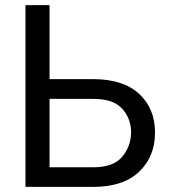

<svg xmlns="http://www.w3.org/2000/svg" viewBox="-20 -731 667 751"><path d="M345.2 0H79.6V-710.9H173.8V-421.4H347.2Q462.9 -420.9 524.7 -363.5Q586.4 -306.2 586.4 -212.4Q586.4 -118.7 524.2 -59.3Q461.9 0 345.2 0ZM173.8 -76.7H345.2Q423.8 -76.7 458.3 -118.2Q492.7 -159.7 492.7 -213.4Q492.7 -266.6 458.3 -305.4Q423.8 -344.2 345.2 -344.2H173.8Z"/></svg>

Font: Roboto21382017
Style: Regular
Weight: 400
Designer: Christian Robertson
Foundry: Google
Version: Version 2.138; 2017